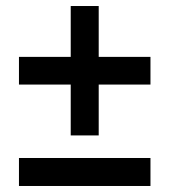

<svg xmlns="http://www.w3.org/2000/svg" viewBox="-20 -600 571 638"><path d="M480 -75H43V18H480ZM480 -411H308V-580H215V-411H43V-319H215V-150H308V-319H480Z"/></svg>

Font: Bluebird
Style: LiNrw
Weight: 300
Designer: Jasper
Foundry: Cannot Into Space Fonts
Version: Version 0.98